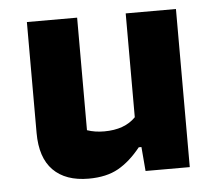

<svg xmlns="http://www.w3.org/2000/svg" viewBox="-42 -517 650 571"><g transform="rotate(-5 283.5 -232.0)"><path d="M58 -141V-472H208V-136Q231 -128 259 -128Q320 -128 353 -162V-472H503V0H371L365 -72H357Q325 -32 289.5 -12Q254 8 201 8Q132 8 95 -29.5Q58 -67 58 -141Z"/></g></svg>

Font: Athiti
Style: Bold
Weight: 700
Designer: CadsonDemak Team
Foundry: CadsonDemak
Version: Version 1.033